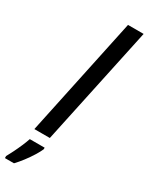

<svg xmlns="http://www.w3.org/2000/svg" viewBox="-297 -802 824 1065"><g transform="rotate(30 115.0 -269.5)"><path d="M15 0 176 -760H276L114 0ZM-46 208Q-36 190 -23 164Q-10 138 2 110Q14 82 21 61H116V71Q108 90 91 117.5Q74 145 53 172.5Q32 200 12 221H-46Z"/></g></svg>

Font: Noto Sans SemiCondensed Medium
Style: Italic
Weight: 500
Width: 4
Italic angle: -12°
Designer: Monotype Design Team
Foundry: Monotype Imaging Inc.
Version: Version 2.013; ttfautohint (v1.8.4.7-5d5b)